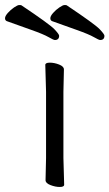

<svg xmlns="http://www.w3.org/2000/svg" viewBox="-86 -733 435 763"><path d="M95 -17 97 -105V-368L94 -475Q94 -484 112 -484Q130 -484 149 -476.5Q168 -469 168 -457L166 -368V-105L169 1Q169 10 151.5 10Q134 10 114.5 2.5Q95 -5 95 -17ZM329 -591Q329 -574 312 -574Q307 -574 287 -585.5Q267 -597 219 -614Q171 -631 121 -649Q114 -652 114 -660.5Q114 -669 125 -681.5Q136 -694 150 -703.5Q164 -713 170.5 -713Q177 -713 179 -712Q291 -637 310 -617Q329 -597 329 -591ZM149 -591Q149 -574 132 -574Q127 -574 107 -585.5Q87 -597 39 -614Q-9 -631 -59 -649Q-66 -652 -66 -660.5Q-66 -669 -55 -681.5Q-44 -694 -30 -703.5Q-16 -713 -9.5 -713Q-3 -713 -1 -712Q111 -637 130 -617Q149 -597 149 -591Z"/></svg>

Font: LXGW WenKai Lite
Style: Regular
Weight: 400
Designer: LXGW / Fontworks Inc.
Foundry: LXGW / Fontworks Inc.
Version: Version 1.511; March 25, 2025